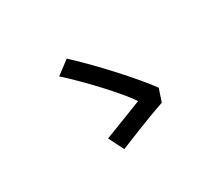

<svg xmlns="http://www.w3.org/2000/svg" viewBox="-110 -888 1220 1073"><g transform="rotate(-30 500.0 -351.5)"><path d="M736 -172 763 -253C698 -344 526 -535 399 -651L313 -586C414 -496 572 -328 626 -246C571 -225 438 -172 376 -149L425 -52C495 -81 654 -145 736 -172Z"/></g></svg>

Font: Noto Sans CJK HK Medium
Style: Regular
Weight: 500
Designer: Ryoko NISHIZUKA 西塚涼子 (kana, bopomofo & ideographs); Paul D. Hunt (Latin, Greek & Cyrillic); Sandoll Communications 산돌커뮤니
Foundry: Adobe
Version: Version 2.004;hotconv 1.0.118;makeotfexe 2.5.65603